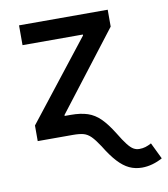

<svg xmlns="http://www.w3.org/2000/svg" viewBox="-83 -611 774 886"><g transform="rotate(-10 304.0 -168.5)"><path d="M58.1 0V-73.2L348.6 -443.8V-448.2H65.9V-541H481.4V-461.9L200.7 -97.2V0ZM511.7 204.1Q479.5 204.1 452.4 191.4Q425.3 178.7 399.2 150.4Q373 122.1 344.2 74.7Q322.8 42 306.9 26.1Q291 10.3 272.5 5.1Q253.9 0 222.7 0H163.6V-92.8H229Q275.4 -92.8 307.9 -82Q340.3 -71.3 366.7 -45.2Q393.1 -19 421.9 27.3Q444.3 64.5 459.5 83.7Q474.6 103 487.1 110.1Q499.5 117.2 514.2 117.2Q529.3 117.2 542.5 113.3Q555.7 109.4 570.8 101.1L607.9 177.7Q585 190.4 560.3 197.3Q535.6 204.1 511.7 204.1Z"/></g></svg>

Font: Inter 17pt Medium
Style: Regular
Weight: 500
Version: Version 4.001;git-66647c0bb